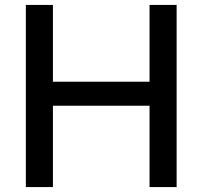

<svg xmlns="http://www.w3.org/2000/svg" viewBox="-20 -760 822 780"><path d="M85 0V-740H195V-428H587.5V-740H697.5V0H587.5V-330.5H195V0Z"/></svg>

Font: Encode Sans Semi Expanded Medium
Style: Regular
Weight: 500
Width: 6
Designer: Multiple Designers
Foundry: Impallari Type
Version: Version 2.000